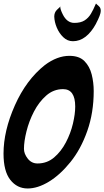

<svg xmlns="http://www.w3.org/2000/svg" viewBox="-49 -1066 592 1090"><path d="M365 -832Q334 -832 310.5 -854.5Q287 -877 273.5 -909Q260 -941 259 -972Q259 -995 274 -1010L293 -1028Q294 -1031 297 -1031L293 -1028Q293 -1013 307 -985Q331 -936 373 -936Q409 -936 431 -950Q453 -964 467 -987.5Q481 -1011 493 -1040L496 -1046Q500 -1042 502 -1040L509 -1034Q511 -1032 515 -1028Q523 -1020 523 -1004Q523 -983 496 -932L497 -933Q442 -832 365 -832ZM108 4Q48 4 9.5 -45Q-29 -94 -29 -194Q-29 -323 35.5 -468Q100 -613 206 -697Q276 -749 345 -749Q401 -749 430.5 -719Q460 -689 471.5 -643.5Q483 -598 483 -549Q483 -426 446.5 -322.5Q410 -219 351 -146Q292 -73 228.5 -34.5Q165 4 108 4ZM164 -138Q218 -138 258 -172Q298 -206 325 -257.5Q352 -309 365 -364Q378 -419 378 -461Q378 -560 309 -560Q255 -560 213.5 -523.5Q172 -487 144 -433Q116 -379 101.5 -321Q87 -263 87 -221Q87 -193 108.5 -165.5Q130 -138 164 -138Z"/></svg>

Font: Bangerz
Style: Regular
Weight: 400
Designer: vernon adams
Foundry: Vernon Adams
Version: Version 2.10;February 7, 2025;FontCreator 13.0.0.2683 64-bit